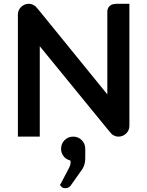

<svg xmlns="http://www.w3.org/2000/svg" viewBox="-20 -719 772 1009"><path d="M301 260 295 253 300 245Q300 245 344 161Q351 147 351 134Q351 133 351 131L350 125L345 123Q325 117 313 100.5Q301 84 301 63Q301 36 319.5 17.5Q338 -1 365 -1Q391 -1 409.5 17.5Q428 36 428 63V113Q428 146 413 169L351 257Q341 270 323 270Q308 270 301 260ZM192 -656 544 -223V-656Q544 -661 544 -662Q549 -694 581 -698Q586 -699 591 -699H660V-58Q660 -34 643 -17.5Q626 -1 602 -1Q591 -1 581.5 -5.5Q572 -10 567.5 -14Q563 -18 554 -29.5Q545 -41 542 -44L189 -476V-1H74V-642Q74 -666 91 -682.5Q108 -699 132 -699Q143 -699 153 -694Q163 -689 167 -685.5Q171 -682 180.5 -670Q190 -658 192 -656Z"/></svg>

Font: FifthLeg
Style: Bold
Weight: 700
Designer: Jakub Steiner
Version: Version 1.0